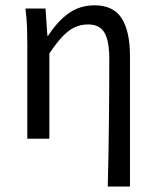

<svg xmlns="http://www.w3.org/2000/svg" viewBox="-20 -518 581 717"><path d="M382.4 178.5Q383.8 119.3 385.1 57.3Q386.3 -4.7 386.8 -66.4Q387.4 -128.2 387.8 -186.6Q388.1 -245.1 388.1 -297.4Q388.1 -365.6 370 -396.1Q352 -426.7 309.1 -426.7Q282.4 -426.7 259.8 -416.5Q237.2 -406.4 214.3 -382.6Q191.4 -358.9 164.3 -318.1V0H82V-352.6Q82 -382 81 -414.9Q79.9 -447.9 75.1 -486.1H150L156.9 -384.6H159.6Q197.2 -441.5 238.4 -469.8Q279.6 -498.1 333.1 -498.1Q403.5 -498.1 434.5 -449.5Q465.4 -401 465.4 -308V178.5Z"/></svg>

Font: Source Sans 3 Variable
Style: Regular
Weight: 200
Designer: Paul D. Hunt
Foundry: Adobe Systems Incorporated
Version: Version 3.026